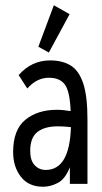

<svg xmlns="http://www.w3.org/2000/svg" viewBox="-20 -700 390 731"><path d="M144 11Q89 11 59.5 -27Q30 -65 30 -121Q30 -206 76.5 -244Q123 -282 197 -282Q219 -282 249 -277Q246 -352 227 -378Q208 -404 166 -404Q120 -404 84 -363L51 -414Q100 -470 171 -470Q217 -470 248.5 -451Q280 -432 296.5 -383.5Q313 -335 313 -246V0H246V-63Q228 -18 200 -3.5Q172 11 144 11ZM95 -126Q95 -89 112 -71Q129 -53 154 -53Q245 -53 250 -216Q223 -219 200 -219Q150 -219 122.5 -197.5Q95 -176 95 -126ZM166 -500 126 -522 185 -680 245 -646Z"/></svg>

Font: Inconsolata ExtraCondensed Medium
Style: Regular
Weight: 500
Width: 2
Monospace: yes
Designer: Raph Levien, Cyreal, Brenton Simpson
Foundry: Raph Levien, Cyreal, Google
Version: Version 3.001; ttfautohint (v1.8.2.53-6de2)